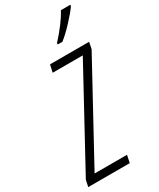

<svg xmlns="http://www.w3.org/2000/svg" viewBox="-277 -1021 903 1093"><g transform="rotate(-30 174.5 -475.0)"><path d="M245 -790Q277 -814 322.5 -862.5Q368 -911 389 -942L390 -950H328Q291 -882 215 -799V-790ZM232 0 242 -49H29L368 -670L377 -714H120L109 -665H307L-32 -43L-41 0Z"/></g></svg>

Font: Noto Sans Display Condensed Light
Style: Italic
Weight: 300
Width: 3
Designer: Monotype Design team
Foundry: Monotype Imaging Inc.
Version: 1.000